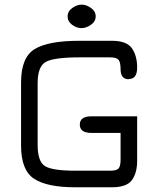

<svg xmlns="http://www.w3.org/2000/svg" viewBox="-20 -794 670 814"><path d="M385.7 -724.6Q385.7 -703.1 365.7 -689Q345.7 -674.8 325.2 -674.8Q304.7 -674.8 285.6 -689Q266.6 -703.1 266.6 -724.6Q266.6 -746.1 286.6 -760.3Q306.6 -774.4 326.2 -774.4Q345.7 -774.4 365.7 -760.3Q385.7 -746.1 385.7 -724.6ZM491.2 -230.5H367.2Q318.4 -230.5 318.4 -265.6Q318.4 -300.8 367.2 -300.8H561.5V-112.3Q561.5 -61.5 539.6 -30.8Q517.6 0 454.1 0H298.8Q179.7 0 124.5 -36.1Q69.3 -72.3 69.3 -176.8V-444.3Q69.3 -550.8 127 -585.9Q184.6 -621.1 316.4 -621.1H454.1Q517.6 -621.1 539.6 -588.9Q561.5 -556.6 561.5 -507.8Q561.5 -459 526.4 -459L525.4 -458Q491.2 -458 491.2 -501Q491.2 -530.3 482.4 -540.5Q473.6 -550.8 447.3 -550.8H316.4Q209 -550.8 174.3 -531.7Q139.6 -512.7 139.6 -441.4V-179.7Q139.6 -108.4 171.4 -89.4Q203.1 -70.3 298.8 -70.3H447.3Q473.6 -70.3 482.4 -79.6Q491.2 -88.9 491.2 -117.2Z"/></svg>

Font: Jura
Style: DemiBold
Weight: 600
Version: Version 2.5